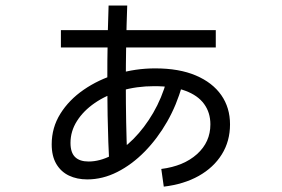

<svg xmlns="http://www.w3.org/2000/svg" viewBox="-20 -644 1040 709"><path d="M584.8 45.2 575.6 -20.1Q658.2 -30.5 707.6 -74.9Q756.9 -119.4 756.9 -184.7Q756.9 -228.2 733.7 -260Q710.6 -291.8 664.5 -308.8Q618.4 -325.8 549.7 -325.8Q484.3 -325.8 428.1 -309.2Q371.9 -292.6 329.9 -263.6Q287.8 -234.6 264.1 -196.9Q240.3 -159.3 240.3 -116.2Q240.3 -80.7 257.3 -64.1Q274.2 -47.6 307.1 -47.6Q347.8 -47.6 390.7 -69.5Q433.6 -91.4 473.6 -131.8Q513.5 -172.1 545.6 -227Q577.6 -281.8 595.9 -347.9L652.1 -327.3Q632.8 -257.3 597.3 -194.9Q561.7 -132.6 514.6 -84.5Q467.6 -36.5 413.3 -9Q359.1 18.5 302.1 18.5Q264.4 18.5 234.8 4.5Q205.1 -9.6 188 -38.5Q170.9 -67.5 170.9 -111.1Q170.9 -172.7 202.8 -223.9Q234.7 -275.1 289.1 -312.6Q343.4 -350.1 411.7 -370.8Q479.9 -391.5 553.2 -391.5Q641.8 -391.5 703.4 -365.2Q764.9 -338.9 797.2 -292.6Q829.4 -246.3 829.4 -184.7Q829.4 -122.7 799.1 -74Q768.8 -25.3 713.9 5.6Q658.9 36.4 584.8 45.2ZM384.1 -25.7Q379.3 -117.5 377.4 -217.6Q375.6 -317.8 376.5 -421Q377.4 -524.2 381 -623.5H449.8Q447.2 -553.4 445.9 -480.1Q444.6 -406.8 444.6 -334.1Q444.6 -261.4 445.9 -193.1Q447.2 -124.8 449.8 -65.5ZM204.9 -468.7V-532.8H776.8V-468.7Z"/></svg>

Font: Murecho Thin
Style: Regular
Weight: 100
Designer: Neil Summerour
Foundry: Positype
Version: Version 1.010